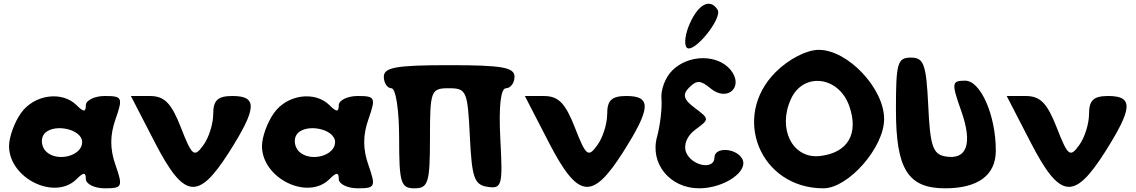

<svg xmlns="http://www.w3.org/2000/svg" viewBox="-20 -1070 6154 1040"><path d="M94 -458C58 -408 29 -327 29 -279C29 -104 277 18 395 -100C433 -138 445 -138 445 -100C445 -73 493 -50 547 -50C642 -50 647 -58 606 -175C575 -263 575 -337 606 -425C647 -542 642 -550 547 -550C493 -550 445 -527 445 -500C445 -462 433 -462 395 -500C316 -579 165 -558 94 -458ZM425 -300C425 -225 289 -190 229 -250C206 -273 200 -313 215 -338C256 -406 425 -375 425 -300Z M818 -300C977 8 1053 18 1221 -246C1372 -484 1376 -550 1239 -550C1160 -550 1135 -527 1135 -454C1135 -400 1112 -325 1081 -283C1032 -215 1020 -225 960 -379C908 -512 871 -550 791 -550H689Z M1464 -458C1428 -408 1399 -327 1399 -279C1399 -104 1647 18 1765 -100C1803 -138 1815 -138 1815 -100C1815 -73 1863 -50 1917 -50C2012 -50 2017 -58 1976 -175C1945 -263 1945 -337 1976 -425C2017 -542 2012 -550 1917 -550C1863 -550 1815 -527 1815 -500C1815 -462 1803 -462 1765 -500C1686 -579 1535 -558 1464 -458ZM1795 -300C1795 -225 1659 -190 1599 -250C1576 -273 1570 -313 1585 -338C1626 -406 1795 -375 1795 -300Z M2059 -654C2059 -621 2078 -592 2100 -592C2124 -592 2142 -475 2142 -321C2142 -79 2151 -50 2225 -50C2299 -50 2309 -79 2309 -321C2309 -579 2314 -592 2411 -592C2507 -592 2513 -577 2525 -331C2536 -106 2549 -69 2621 -58C2699 -46 2704 -65 2690 -319C2681 -494 2692 -592 2721 -592C2745 -592 2767 -621 2767 -654C2767 -705 2701 -717 2413 -717C2125 -717 2059 -705 2059 -654Z M2952 -300C3111 8 3187 18 3355 -246C3506 -484 3510 -550 3373 -550C3294 -550 3269 -527 3269 -454C3269 -400 3246 -325 3215 -283C3166 -215 3154 -225 3094 -379C3042 -512 3005 -550 2925 -550H2823Z M3621 -688C3583 -650 3558 -583 3563 -533C3567 -486 3556 -391 3539 -329C3499 -184 3609 -50 3767 -50C3905 -50 4040 -145 3999 -212C3963 -270 3850 -274 3850 -217C3850 -147 3725 -171 3696 -246C3681 -286 3702 -336 3748 -369C3823 -424 3823 -426 3744 -485C3682 -531 3675 -558 3713 -596C3754 -637 3775 -636 3829 -591C3921 -515 4012 -601 3937 -692C3866 -777 3709 -776 3621 -688ZM3718 -946C3691 -888 3684 -828 3700 -812C3736 -776 3895 -971 3867 -1017C3828 -1080 3765 -1050 3718 -946Z M4181 -679C3939 -437 4098 -50 4440 -50C4575 -50 4769 -271 4769 -425C4769 -592 4572 -800 4415 -800C4349 -800 4252 -750 4181 -679ZM4580 -496C4633 -346 4573 -243 4423 -225C4274 -207 4190 -371 4264 -533C4331 -681 4523 -658 4580 -496Z M4833 -475C4833 -154 4898 -50 5099 -50C5278 -50 5374 -121 5374 -254C5374 -446 5292 -633 5208 -633C5135 -633 5133 -621 5186 -471C5250 -292 5218 -201 5099 -223C5033 -235 5018 -281 5008 -498C4997 -723 4984 -758 4914 -758C4841 -758 4833 -729 4833 -475Z M5562 -300C5721 8 5797 18 5965 -246C6116 -484 6120 -550 5983 -550C5904 -550 5879 -527 5879 -454C5879 -400 5856 -325 5825 -283C5776 -215 5764 -225 5704 -379C5652 -512 5615 -550 5535 -550H5433Z"/></svg>

Font: Hussar Skorodowane
Style: Bold
Weight: 700
Foundry: Cannot Into Space Fonts
Version: Version 0.892